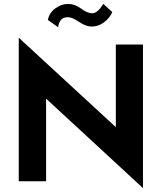

<svg xmlns="http://www.w3.org/2000/svg" viewBox="-20 -928 827 983"><path d="M573 -700H712V35L216 -423V0H76V-735L573 -277ZM225 -826Q232 -862 263 -885Q294 -908 329 -908Q363 -908 395 -884Q427 -860 453 -860Q479 -860 509 -908L555 -866Q542 -836 513 -814Q484 -792 449 -792Q420 -792 384.5 -816Q349 -840 328 -840Q301 -840 289.5 -822.5Q278 -805 278 -788Z"/></svg>

Font: Renner*
Style: Semi
Weight: 600
Version: Version 003.000 ; ttfautohint (v0.97) -l 8 -r 50 -G 200 -x 1